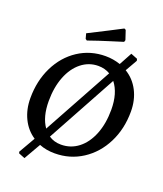

<svg xmlns="http://www.w3.org/2000/svg" viewBox="-168 -956 993 1168"><g transform="rotate(20 328.5 -372.5)"><path d="M643 -385Q643 -273 597.5 -182.5Q552 -92 472 -40Q392 12 293 12Q238 12 193 -6L131 102L91 86L88 76L149 -30Q97 -64 68.5 -122.5Q40 -181 40 -254Q40 -366 84.5 -456.5Q129 -547 207.5 -598.5Q286 -650 384 -650Q434 -650 480 -634L525 -717L568 -700L571 -688L527 -611Q582 -578 612.5 -519Q643 -460 643 -385ZM151 -275Q151 -173 194 -112L439 -559Q405 -579 363 -579Q302 -579 253.5 -540.5Q205 -502 178 -433Q151 -364 151 -275ZM527 -355Q527 -462 478 -524L232 -74Q266 -51 311 -51Q374 -51 423 -89Q472 -127 499.5 -196Q527 -265 527 -355ZM243 -700 233 -707 224 -740Q286 -771 350 -804Q414 -837 433 -847L443 -842L463 -782L459 -770Q441 -764 376 -744Q311 -724 243 -700Z"/></g></svg>

Font: Alegreya SC Medium
Style: Italic
Weight: 500
Italic angle: -7°
Designer: Juan Pablo del Peral
Foundry: Huerta Tipografica
Version: Version 2.007; ttfautohint (v1.6)